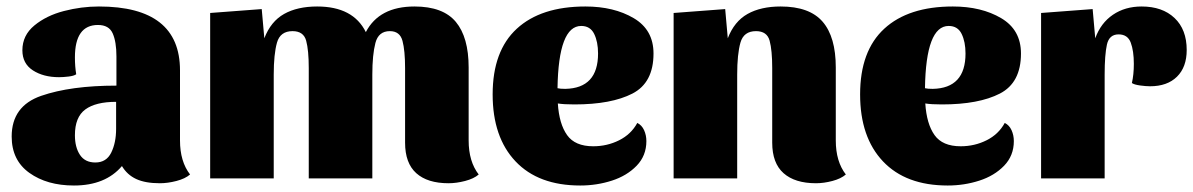

<svg xmlns="http://www.w3.org/2000/svg" viewBox="-20 -550 3679 592"><path d="M208 22Q125 22 70.5 -17Q16 -56 16 -129Q16 -223 107 -254.5Q198 -286 339 -286V-376Q339 -421 327.5 -447Q316 -473 282 -473Q211 -473 211 -373Q211 -345 215 -321Q208 -316 191.5 -314Q175 -312 162 -312Q114 -312 81.5 -333Q49 -354 49 -395Q49 -441 86 -471.5Q123 -502 177 -516Q231 -530 285 -530Q535 -530 535 -333V-117Q535 -52 566 -12Q551 1 524 8Q497 15 473 15Q428 15 400 2Q372 -11 356 -38Q305 22 208 22ZM338 -153V-236Q275 -236 243 -212.5Q211 -189 211 -133Q211 -96 226.5 -72.5Q242 -49 274 -49Q308 -49 323 -79.5Q338 -110 338 -153Z M795 -432Q815 -484 856 -507Q897 -530 958 -530Q1069 -530 1108 -451Q1149 -530 1258 -530Q1346 -530 1385.5 -482.5Q1425 -435 1425 -342V-117Q1425 -52 1456 -12Q1441 1 1414 8Q1387 15 1363 15Q1298 15 1263.5 -16Q1229 -47 1229 -110V-340Q1229 -394 1221 -424Q1213 -454 1182 -454Q1147 -454 1137.5 -417.5Q1128 -381 1128 -320V0H932V-340Q932 -395 924 -424.5Q916 -454 882 -454Q844 -454 834 -418.5Q824 -383 824 -320V0H628V-510L787 -522Z M1973 -115Q1973 -70 1943 -39Q1913 -8 1866.5 7Q1820 22 1769 22Q1640 22 1569.5 -52.5Q1499 -127 1499 -259Q1499 -393 1573.5 -461.5Q1648 -530 1785 -530Q1873 -530 1934 -494Q1995 -458 1995 -385Q1995 -295 1930 -261.5Q1865 -228 1751 -228Q1718 -228 1700 -231Q1704 -168 1728.5 -133.5Q1753 -99 1809 -99Q1852 -99 1889 -117.5Q1926 -136 1945 -171Q1959 -164 1966 -148.5Q1973 -133 1973 -115ZM1699 -278Q1707 -276 1723 -276Q1824 -278 1824 -385Q1824 -421 1812 -445.5Q1800 -470 1772 -470Q1702 -470 1699 -278Z M2224 -432Q2244 -484 2285 -507Q2326 -530 2387 -530Q2476 -530 2516.5 -483Q2557 -436 2557 -342V-117Q2557 -52 2588 -12Q2573 1 2546.5 8Q2520 15 2496 15Q2431 15 2396 -16Q2361 -47 2361 -110V-340Q2361 -395 2353 -424.5Q2345 -454 2311 -454Q2273 -454 2263 -418.5Q2253 -383 2253 -320V0H2057V-510L2216 -522Z M3106 -115Q3106 -70 3076 -39Q3046 -8 2999.5 7Q2953 22 2902 22Q2773 22 2702.5 -52.5Q2632 -127 2632 -259Q2632 -393 2706.5 -461.5Q2781 -530 2918 -530Q3006 -530 3067 -494Q3128 -458 3128 -385Q3128 -295 3063 -261.5Q2998 -228 2884 -228Q2851 -228 2833 -231Q2837 -168 2861.5 -133.5Q2886 -99 2942 -99Q2985 -99 3022 -117.5Q3059 -136 3078 -171Q3092 -164 3099 -148.5Q3106 -133 3106 -115ZM2832 -278Q2840 -276 2856 -276Q2957 -278 2957 -385Q2957 -421 2945 -445.5Q2933 -470 2905 -470Q2835 -470 2832 -278Z M3386 -320V0H3190V-510L3349 -522L3357 -432Q3374 -479 3411.5 -504.5Q3449 -530 3500 -530Q3564 -530 3601.5 -494.5Q3639 -459 3639 -396Q3639 -343 3609 -313.5Q3579 -284 3526 -284Q3513 -284 3495 -286.5Q3477 -289 3470 -294Q3476 -320 3476 -353Q3476 -393 3466.5 -418.5Q3457 -444 3429 -444Q3400 -444 3393 -412.5Q3386 -381 3386 -320Z"/></svg>

Font: Sansita ExtraBold
Style: Regular
Weight: 800
Designer: Pablo Cosgaya
Foundry: Omnibus-Type
Version: Version 1.006